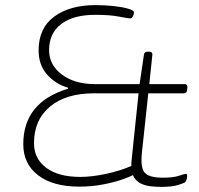

<svg xmlns="http://www.w3.org/2000/svg" viewBox="-20 -725 780 751"><path d="M290 5Q187 5 129 -39.5Q71 -84 71 -161Q71 -325 246 -378V-382Q199 -395 165 -432.5Q131 -470 131 -528Q131 -615 192 -660Q253 -705 353 -705Q393 -705 427.5 -701Q462 -697 483 -690.5Q504 -684 504 -677Q504 -670 500 -661.5Q496 -653 489 -653Q481 -653 445.5 -660Q410 -667 352 -667Q267 -667 219.5 -631Q172 -595 172 -529Q172 -471 222 -433.5Q272 -396 351 -396H526L543 -511Q544 -523 559 -523H562Q577 -523 576 -511L564 -396H703Q714 -396 713 -382L712 -374Q711 -360 699 -360H560L535 -127Q529 -69 546 -49.5Q563 -30 617 -30Q658 -30 680 -37.5Q702 -45 707 -45Q712 -45 712 -38Q712 -31 710 -23.5Q708 -16 705 -13Q701 -9 677 -1.5Q653 6 611 6Q591 6 568.5 3.5Q546 1 527.5 -9Q509 -19 500 -40Q489 -34 458 -23Q427 -12 383 -3.5Q339 5 290 5ZM294 -33Q339 -33 395 -45Q451 -57 494 -76Q493 -86 495 -101L522 -360H347Q238 -360 175.5 -308Q113 -256 113 -165Q113 -104 161 -68.5Q209 -33 294 -33Z"/></svg>

Font: Asap Expanded Expanded Thin
Style: Italic
Weight: 100
Width: 7
Italic angle: -6°
Designer: Pablo Cosgaya
Foundry: Omnibus-Type
Version: Version 3.001; ttfautohint (v1.8.4.7-5d5b)